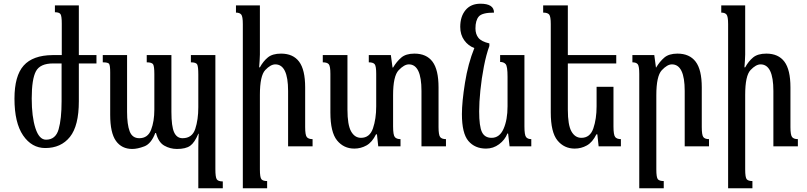

<svg xmlns="http://www.w3.org/2000/svg" viewBox="-20 -789 4348 1035"><path d="M405 -243Q405 -111 357 -51Q309 9 224 9Q151 9 104.5 -59Q58 -127 58 -257Q58 -380 107.5 -435.5Q157 -491 263 -492H313V-662Q313 -703 306 -713Q299 -723 276 -723V-760H405V-492H500V-447H405ZM312 -447H266Q196 -447 173.5 -404.5Q151 -362 151 -258Q151 -160 171 -98Q191 -36 228 -36Q280 -36 296 -92Q312 -148 312 -243Z M1009 -453V-492H1141V123Q1141 166 1148.5 177.5Q1156 189 1181 189V226H1049V8Q1049 -11 1049.5 -30Q1050 -49 1051 -68H1049Q1029 -20 1005 -3Q981 14 934 14Q897 14 865.5 -4Q834 -22 821 -72H817Q795 -14 758 0Q721 14 693 14Q636 14 605 -29.5Q574 -73 574 -170V-398Q574 -437 568 -445Q562 -453 534 -453V-492H665V-186Q665 -118 679 -81Q693 -44 731 -44Q777 -44 794.5 -89.5Q812 -135 812 -198V-389Q812 -431 805.5 -442Q799 -453 771 -453V-492H904V-186Q904 -108 918.5 -76Q933 -44 964 -44Q1016 -44 1032.5 -94Q1049 -144 1049 -211V-387Q1049 -430 1043 -441.5Q1037 -453 1009 -453Z M1625 -104Q1625 -61 1634 -50Q1643 -39 1665 -39V0H1533V-299Q1533 -442 1464 -442Q1439 -442 1410 -411.5Q1381 -381 1381 -278V124Q1381 168 1389.5 177.5Q1398 187 1420 187V226H1289V-659Q1289 -700 1280.5 -710.5Q1272 -721 1252 -721V-760H1381V-495Q1381 -478 1379.5 -461Q1378 -444 1377 -426H1381Q1399 -459 1424 -479.5Q1449 -500 1495 -500Q1560 -500 1592.5 -456.5Q1625 -413 1625 -318Z M2344 -318V-104Q2344 -61 2353 -50Q2362 -39 2384 -39V0H2252V-299Q2252 -442 2184 -442Q2159 -442 2129 -410.5Q2099 -379 2099 -276V-108Q2099 -61 2108.5 -50Q2118 -39 2139 -39V0H2019L2012 -65H2007Q1986 -22 1955.5 -5Q1925 12 1890 12Q1833 12 1797 -32Q1761 -76 1761 -183V-391Q1761 -432 1752.5 -442.5Q1744 -453 1720 -453V-492H1853V-198Q1853 -116 1872.5 -81Q1892 -46 1926 -46Q1973 -46 1990.5 -97Q2008 -148 2008 -216V-391Q2008 -432 2000 -442.5Q1992 -453 1968 -453V-492H2087L2096 -425H2099Q2118 -457 2143 -478.5Q2168 -500 2214 -500Q2279 -500 2311.5 -456.5Q2344 -413 2344 -318Z M2715 -69Q2702 -35 2670.5 -11.5Q2639 12 2600 12Q2540 12 2505 -29Q2470 -70 2470 -174Q2470 -239 2486.5 -342.5Q2503 -446 2537 -530Q2504 -542 2482.5 -572Q2461 -602 2461 -644Q2461 -700 2489.5 -734.5Q2518 -769 2570 -769Q2643 -769 2643 -721Q2579 -721 2561 -700Q2543 -679 2543 -636Q2543 -605 2559 -585Q2575 -565 2618 -555V-541Q2601 -495 2588.5 -430.5Q2576 -366 2569.5 -301.5Q2563 -237 2563 -189Q2563 -108 2578 -77Q2593 -46 2630 -46Q2673 -46 2694.5 -94.5Q2716 -143 2716 -216V-375Q2716 -431 2706 -443Q2696 -455 2676 -455V-492H2807V-108Q2807 -61 2816 -50Q2825 -39 2844 -39V0H2727L2719 -69Z M3195 -65Q3174 -22 3143.5 -5Q3113 12 3078 12Q3021 12 2985 -32Q2949 -76 2949 -183V-659Q2949 -700 2940.5 -710.5Q2932 -721 2908 -721V-760H3041V-492H3302V-447H3041V-198Q3041 -115 3060.5 -80.5Q3080 -46 3114 -46Q3161 -46 3178.5 -97Q3196 -148 3196 -216V-321H3287V-108Q3287 -61 3296.5 -50Q3306 -39 3327 -39V0H3207L3200 -65Z M3763 -104Q3763 -61 3771.5 -50Q3780 -39 3802 -39V0H3671V-299Q3671 -442 3602 -442Q3577 -442 3547.5 -410.5Q3518 -379 3518 -276V124Q3518 168 3526.5 177.5Q3535 187 3558 187V226H3426V-391Q3426 -432 3418 -442.5Q3410 -453 3389 -453V-492H3507L3516 -425H3517Q3536 -457 3561 -478.5Q3586 -500 3632 -500Q3697 -500 3730 -456.5Q3763 -413 3763 -318Z M4241 -104Q4241 -61 4250 -50Q4259 -39 4281 -39V0H4149V-299Q4149 -442 4080 -442Q4055 -442 4026 -411.5Q3997 -381 3997 -278V124Q3997 168 4005.5 177.5Q4014 187 4036 187V226H3905V-659Q3905 -700 3896.5 -710.5Q3888 -721 3868 -721V-760H3997V-495Q3997 -478 3995.5 -461Q3994 -444 3993 -426H3997Q4015 -459 4040 -479.5Q4065 -500 4111 -500Q4176 -500 4208.5 -456.5Q4241 -413 4241 -318Z"/></svg>

Font: Noto Serif Armenian Condensed Regular
Style: Regular
Weight: 400
Width: 3
Designer: Monotype Design Team
Foundry: Monotype Imaging Inc.
Version: Version 1.900